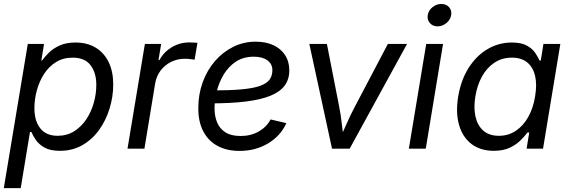

<svg xmlns="http://www.w3.org/2000/svg" viewBox="-24 -768 2945 992"><path d="M-4.4 204.1 119.6 -541H203.6L189.5 -455.6H193.4Q206.5 -474.1 228.5 -495.8Q250.5 -517.6 284.2 -533Q317.9 -548.3 366.2 -548.3Q426.3 -548.3 470 -522Q513.7 -495.6 537.4 -447Q561 -398.4 561 -331.5Q561 -268.6 542.2 -207.3Q523.4 -146 488 -96.7Q452.6 -47.4 401.6 -18.1Q350.6 11.2 285.6 11.2Q235.4 11.2 205.8 -5.6Q176.3 -22.5 160.9 -45.4Q145.5 -68.4 138.2 -85.9H130.9L83 204.1ZM273.9 -66.4Q322.3 -66.4 359.6 -90.1Q397 -113.8 422.4 -152.3Q447.8 -190.9 460.7 -237.3Q473.6 -283.7 473.6 -329.1Q473.6 -392.6 443.6 -431.4Q413.6 -470.2 351.6 -470.2Q302.7 -470.2 265.6 -447.3Q228.5 -424.3 203.9 -386.2Q179.2 -348.1 166.5 -301.8Q153.8 -255.4 153.8 -208.5Q153.8 -143.6 184.1 -105Q214.4 -66.4 273.9 -66.4Z M634.8 0 724.6 -541H808.6L794.9 -457.5H799.8Q821.3 -498.5 863 -523.7Q904.8 -548.8 953.6 -548.8Q963.9 -548.8 976.3 -548.1Q988.8 -547.4 996.1 -546.9L981.4 -459.5Q976.1 -460.4 961.4 -462.4Q946.8 -464.4 930.2 -464.4Q893.1 -464.4 860.6 -448.5Q828.1 -432.6 806.4 -404.3Q784.7 -376 777.8 -337.9L722.2 0Z M1213.9 11.7Q1147.5 11.7 1099.9 -14.2Q1052.2 -40 1026.4 -89.1Q1000.5 -138.2 1000.5 -208.5Q1000.5 -280.3 1023.2 -342.8Q1045.9 -405.3 1086.7 -452.4Q1127.4 -499.5 1181.2 -526.1Q1234.9 -552.7 1296.4 -552.7Q1349.1 -552.7 1388.2 -534.7Q1427.2 -516.6 1449 -483.2Q1470.7 -449.7 1470.7 -404.3Q1470.7 -358.4 1446.8 -325.9Q1422.9 -293.5 1373 -273.2Q1323.2 -252.9 1245.8 -243.4Q1168.5 -233.9 1061.5 -233.9L1073.2 -300.8Q1162.6 -300.8 1222.7 -306.2Q1282.7 -311.5 1317.9 -323.7Q1353 -335.9 1368.2 -356Q1383.3 -376 1383.3 -405.8Q1383.3 -437.5 1357.4 -456.3Q1331.5 -475.1 1287.6 -475.1Q1233.4 -475.1 1194.8 -449.5Q1156.2 -423.8 1131.8 -383.1Q1107.4 -342.3 1095.9 -296.1Q1084.5 -250 1084.5 -208Q1084.5 -168.5 1097.4 -136.2Q1110.4 -104 1139.9 -84.7Q1169.4 -65.4 1219.2 -65.4Q1272 -65.4 1312.7 -88.6Q1353.5 -111.8 1374 -150.9L1455.6 -131.8Q1425.8 -65.9 1361.1 -27.1Q1296.4 11.7 1213.9 11.7Z M1691.4 0 1574.2 -541H1665L1727.5 -221.7Q1737.3 -173.3 1742.4 -125.5Q1747.6 -77.6 1753.9 -32.7H1723.1Q1744.6 -77.6 1765.4 -125.5Q1786.1 -173.3 1812 -221.7L1980 -541H2079.1L1782.7 0Z M2088.4 0 2178.2 -541H2265.1L2175.8 0ZM2236.8 -631.8Q2211.9 -631.8 2197 -648.9Q2182.1 -666 2186 -689.9Q2189.9 -714.4 2210.7 -731Q2231.4 -747.6 2256.3 -747.6Q2281.2 -747.6 2296.1 -731Q2311 -714.4 2307.1 -689.9Q2303.2 -666 2282.5 -648.9Q2261.7 -631.8 2236.8 -631.8Z M2526.9 11.2Q2459 11.2 2412.8 -23.4Q2366.7 -58.1 2348.1 -121.3Q2329.6 -184.6 2343.3 -269.5Q2357.9 -355.5 2397.5 -417.7Q2437 -480 2494.9 -514.2Q2552.7 -548.3 2620.6 -548.3Q2669.9 -548.3 2698.5 -532.2Q2727.1 -516.1 2741.5 -494.4Q2755.9 -472.7 2763.7 -455.1H2770L2783.7 -541H2871.1L2781.7 0H2696.8L2710.4 -83.5H2701.7Q2687.5 -64.9 2665.3 -42.7Q2643.1 -20.5 2609.4 -4.6Q2575.7 11.2 2526.9 11.2ZM2553.7 -66.4Q2603 -66.4 2641.6 -92.5Q2680.2 -118.7 2705.8 -164.6Q2731.4 -210.4 2740.7 -270.5Q2751 -330.6 2740.7 -375.5Q2730.5 -420.4 2700.2 -445.3Q2669.9 -470.2 2620.6 -470.2Q2569.8 -470.2 2530.5 -444.1Q2491.2 -418 2466.3 -372.8Q2441.4 -327.6 2432.1 -270.5Q2422.4 -212.4 2432.6 -166Q2442.9 -119.6 2473.1 -93Q2503.4 -66.4 2553.7 -66.4Z"/></svg>

Font: Inter 17pt
Style: Italic
Weight: 400
Italic angle: -9.3988°
Version: Version 4.001;git-66647c0bb